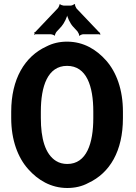

<svg xmlns="http://www.w3.org/2000/svg" viewBox="-20 -929 677 959"><path d="M594 -339V-371C594 -481 562 -568 510 -627C462 -681 398 -721 315 -721C277 -721 243 -713 212 -697C103 -647 36 -534 36 -371V-339C36 -230 69 -142 121 -84C169 -30 234 10 316 10C354 10 390 2 421 -15C529 -65 594 -175 594 -339ZM316 -110C295 -110 276 -115 260 -125C205 -159 184 -239 184 -339V-372C184 -498 218 -600 315 -600C413 -600 446 -498 446 -372V-339C446 -214 413 -110 316 -110ZM477 -766 362 -887C359 -891 353 -904 355 -907L351 -909C349 -905 337 -901 333 -901H298C294 -901 282 -905 280 -908L277 -907C278 -904 272 -891 269 -888L156 -769C155 -768 153 -768 152 -768L151 -765C151 -764 153 -763 153 -762C153 -760 151 -758 150 -757L152 -755C153 -756 155 -758 157 -758H234C238 -758 250 -754 252 -751L255 -752C253 -755 260 -768 263 -771L287 -797C300 -812 317 -845 317 -861H314C314 -845 331 -811 344 -797L367 -772C370 -768 377 -755 375 -752L378 -750C379 -754 392 -758 396 -758H476C477 -758 478 -756 479 -755L482 -758C481 -759 479 -760 479 -761C479 -762 480 -762 481 -763L479 -766Z"/></svg>

Font: Asimov
Style: EdgeNar
Weight: 500
Designer: Google
Version: Version 2.000980: 2014